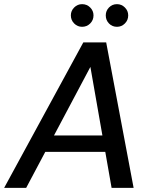

<svg xmlns="http://www.w3.org/2000/svg" viewBox="-37 -904 736 924"><path d="M-17 0 364 -700H474L606 0H500L398 -582L89 0ZM122 -173 163 -252H508L521 -173ZM358 -775Q336 -775 320 -791Q304 -807 304 -830Q304 -852 320 -868Q336 -884 358 -884Q381 -884 397 -868Q413 -852 413 -830Q413 -807 397 -791Q381 -775 358 -775ZM526 -775Q503 -775 487.5 -791Q472 -807 472 -830Q472 -852 487.5 -868Q503 -884 526 -884Q548 -884 564 -868Q580 -852 580 -830Q580 -807 564 -791Q548 -775 526 -775Z"/></svg>

Font: DM Sans 12pt Medium
Style: Italic
Weight: 500
Italic angle: -10°
Version: Version 4.004;gftools[0.9.30]